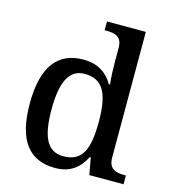

<svg xmlns="http://www.w3.org/2000/svg" viewBox="-114 -852 851 954"><g transform="rotate(15 312.0 -375.0)"><path d="M257 10C335 10 380 -28 410 -87H415L431 0H607V-45H600C556 -45 518 -54 518 -114V-760H318V-715H326C370 -715 408 -707 408 -649V-574C408 -542 410 -495 414 -461H408C379 -511 332 -547 256 -547C125 -547 53 -460 53 -267C53 -75 125 10 257 10ZM281 -57C198 -57 165 -126 165 -267C165 -405 198 -480 280 -480C378 -480 408 -405 408 -268C408 -125 378 -57 281 -57Z"/></g></svg>

Font: Noto Serif Yezidi Medium
Style: Regular
Weight: 500
Designer: Dalton Maag Ltd
Foundry: Dalton Maag Ltd
Version: Version 1.001